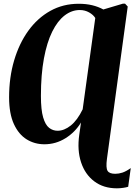

<svg xmlns="http://www.w3.org/2000/svg" viewBox="-20 -773 731 1044"><path d="M615.5 251Q543 251 492.8 213.2Q442.5 175.5 420.8 109.5Q399 43.5 411 -40.5L420.5 -107Q388.5 -54 335.8 -21.2Q283 11.5 221.5 11.5Q168.5 11.5 125 -15.2Q81.5 -42 55.5 -98.5Q29.5 -155 29.5 -244Q29.5 -352 56.8 -444.2Q84 -536.5 134 -605.8Q184 -675 253.5 -713.8Q323 -752.5 408 -752.5Q448.5 -752.5 481.5 -744.5Q514.5 -736.5 542 -721.5L648 -753H660L674.5 -737.5L561.5 91Q555 139.5 564.8 155.8Q574.5 172 606.5 172Q626 172 645.8 165.5Q665.5 159 691 141L677 242.5Q666.5 246 649.2 248.5Q632 251 615.5 251ZM293 -62Q329 -62 364.8 -90.5Q400.5 -119 429.5 -178.5L498 -675Q487.5 -692.5 464.5 -705.5Q441.5 -718.5 414 -718.5Q370 -718.5 331.5 -689Q293 -659.5 264 -601Q235 -542.5 218.8 -455Q202.5 -367.5 202.5 -251.5Q202.5 -176 214.5 -135Q226.5 -94 247 -78Q267.5 -62 293 -62Z"/></svg>

Font: Merriweather 120pt ExtraBold
Style: Italic
Weight: 800
Italic angle: -7.8°
Version: Version 2.101